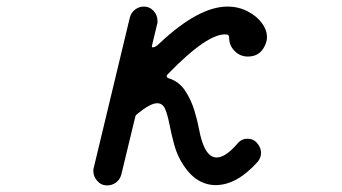

<svg xmlns="http://www.w3.org/2000/svg" viewBox="-20 -539 1040 584"><path d="M734 -504Q761 -490 776.5 -469Q792 -448 792 -426Q792 -413 786 -401Q771 -367 734 -367Q710 -367 693.5 -384Q677 -401 677 -424Q677 -433 670 -434Q614 -441 490 -313Q487 -310 487 -307Q487 -303 493 -301Q525 -291 543.5 -262.5Q562 -234 571.5 -202Q581 -170 585 -148Q601 -60 639 -60Q666 -60 702 -102Q714 -117 733 -117Q749 -117 759 -107Q774 -92 774 -73Q774 -59 763 -46Q700 24 636 24Q608 24 583.5 9.5Q559 -5 539 -35Q519 -65 510 -98.5Q501 -132 495.5 -160.5Q490 -189 482.5 -207Q475 -225 458 -225Q437 -225 397 -192Q392 -188 391 -182L349 -8Q345 7 333 16Q321 25 306 25Q288 25 276 11.5Q264 -2 264 -18Q264 -20 264 -23Q264 -26 265 -28L375 -486Q379 -501 391 -510Q403 -519 418 -519Q435 -519 447 -506Q459 -493 459 -476Q459 -474 459 -471Q459 -468 458 -466L442 -399V-398Q442 -395 445 -395Q453 -395 465 -407Q584 -519 672 -519Q706 -519 734 -504Z"/></svg>

Font: Kiwi Maru Medium
Style: Regular
Weight: 500
Designer: Hiroki-Chan
Version: Version 1.100